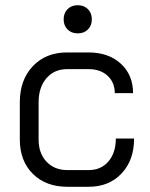

<svg xmlns="http://www.w3.org/2000/svg" viewBox="-20 -708 576 736"><path d="M56 -173V-316Q56 -402 106 -454.5Q156 -507 237 -507H319Q396 -507 443 -464Q490 -421 490 -351H420Q420 -392 392.5 -417.5Q365 -443 319 -443H237Q188 -443 158 -408Q128 -373 128 -316V-173Q128 -120 158.5 -88Q189 -56 238 -56H320Q367 -56 395.5 -89Q424 -122 424 -177H494Q494 -94 446 -43Q398 8 320 8H238Q156 8 106 -41.5Q56 -91 56 -173ZM224 -634Q224 -658 239 -673Q254 -688 278 -688Q302 -688 317 -673Q332 -658 332 -634Q332 -610 317 -595Q302 -580 278 -580Q254 -580 239 -595Q224 -610 224 -634Z"/></svg>

Font: Stavian Regular
Style: Regular
Weight: 400
Version: Version 1.000; ttfautohint (v1.6)